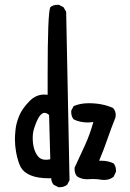

<svg xmlns="http://www.w3.org/2000/svg" viewBox="-20 -772 540 798"><path d="M229 6H223L203 -4Q193 -16 193 -31H185Q137 -31 108 -43Q79 -55 67 -76Q55 -97 47 -139Q42 -167 42 -194Q42 -207 44.5 -233Q47 -259 59.5 -290Q72 -321 104 -353Q130 -379 164 -379L178 -378V-462Q178 -717 189 -742Q201 -752 219 -752H225L244 -742L255 -723L269 -23L259 -4Q246 6 229 6ZM413 -24 401 -25Q384 -28 367 -28L342 -27Q318 -27 300 -39Q290 -51 290 -69V-75Q312 -122 333 -168Q354 -214 368 -265Q356 -263 344 -263Q312 -263 286 -276Q276 -288 276 -306V-312L286 -331Q314 -343 348 -343Q407 -343 450 -323Q461 -311 461 -294L460 -284Q442 -239 426.5 -194Q411 -149 392 -104H401Q429 -104 452 -93Q462 -81 462 -64V-58L452 -37Q435 -24 413 -24ZM170 -108Q179 -108 189 -110L184 -294Q174 -303 165 -303Q143 -303 123 -242Q116 -222 116 -199Q116 -148 139 -121Q150 -108 170 -108Z"/></svg>

Font: Xiaolai SC
Style: Regular
Weight: 400
Designer: Nozomi Seto 瀬戸のぞみ
Version: Version 3.11;December 4, 2020;FontCreator 13.0.0.2613 64-bit